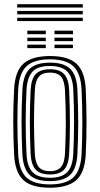

<svg xmlns="http://www.w3.org/2000/svg" viewBox="-20 -870 466 898"><path d="M213.8 8Q126.5 8 88.2 -28.8Q50 -65.5 46 -147.5Q42.2 -222.5 42 -296.4Q41.8 -370.2 46 -452.5Q50.2 -537.8 90.4 -572.9Q130.5 -608 213.8 -608Q298.5 -608 337.6 -572.1Q376.8 -536.2 381 -452.2Q384.5 -374.8 384.6 -298.8Q384.8 -222.8 381 -147.5Q376.5 -62.2 336.4 -27.1Q296.2 8 213.8 8ZM213.8 -7.5Q288.5 -7.5 323 -40.1Q357.5 -72.8 361.5 -148.8Q365 -220.2 365.1 -294.4Q365.2 -368.5 361.5 -451.2Q357.8 -527 323.4 -559.8Q289 -592.5 213.8 -592.5Q138.5 -592.5 103.9 -560Q69.2 -527.5 65.2 -451.2Q61 -365 61.4 -293.6Q61.8 -222.2 65.2 -148.5Q69 -73.2 103.2 -40.4Q137.5 -7.5 213.8 -7.5ZM213.8 -23Q146.8 -23 117.4 -53Q88 -83 84.5 -150Q81 -226 80.8 -297.1Q80.5 -368.2 84.8 -450.2Q88.2 -519.2 118.8 -548.1Q149.2 -577 213.8 -577Q278.5 -577 308.6 -547.9Q338.8 -518.8 342 -450.5Q345.8 -370.8 345.9 -299.1Q346 -227.5 342 -149.8Q338.5 -81.8 308.6 -52.4Q278.8 -23 213.8 -23ZM213.8 -38.5Q269 -38.5 294.4 -64.6Q319.8 -90.8 322.8 -151.5Q326.2 -223.8 326.4 -294.4Q326.5 -365 322.8 -449Q320 -511 293.8 -536.2Q267.5 -561.5 213.8 -561.5Q156.8 -561.5 131.9 -534.8Q107 -508 104 -448.8Q100.2 -372.8 100.1 -302Q100 -231.2 104 -150.5Q107 -90.2 132.6 -64.4Q158.2 -38.5 213.8 -38.5ZM213.8 -54Q168 -54 147 -76.6Q126 -99.2 123.2 -151Q119.8 -229.5 119.6 -299.4Q119.5 -369.2 123.2 -448.2Q126 -501.5 147.5 -523.8Q169 -546 213.8 -546Q259 -546 280 -523.4Q301 -500.8 303.5 -448.2Q307.2 -363 307 -292.5Q306.8 -222 303.5 -152Q300.8 -99.2 279.8 -76.6Q258.8 -54 213.8 -54ZM213.8 -69.5Q249 -69.5 265.4 -88.9Q281.8 -108.2 284 -152.8Q287.5 -224.8 287.8 -292.9Q288 -361 284 -447.2Q282 -491 265.9 -510.8Q249.8 -530.5 213.8 -530.5Q177.2 -530.5 161.1 -510.6Q145 -490.8 142.8 -447.5Q139 -367.5 139 -299.6Q139 -231.8 142.8 -151.8Q145 -108.5 161.2 -89Q177.5 -69.5 213.8 -69.5ZM234.8 -710V-726.5H321.2V-710ZM107.8 -710V-726.5H194.2V-710ZM107.8 -677.5V-693.8H194.2V-677.5ZM234.8 -677.5V-693.8H321.2V-677.5ZM107.8 -645V-661.2H194.2V-645ZM234.8 -645V-661.2H321.2V-645ZM60.5 -834.8V-850.5H367.2V-834.8ZM60.5 -803V-819H367.2V-803ZM60.5 -771.5V-787.2H367.2V-771.5Z"/></svg>

Font: Big Shoulders Inline Text SemiBold
Style: Regular
Weight: 600
Designer: Patric King
Foundry: XO Type Co
Version: Version 1.000